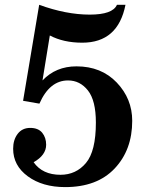

<svg xmlns="http://www.w3.org/2000/svg" viewBox="-20 -762 606 792"><path d="M249 9.8Q155.3 9.8 94.7 -34.7Q34.2 -79.1 34.2 -148.4Q34.2 -185.5 53 -210Q71.8 -234.4 104.5 -234.4Q137.7 -234.4 154.1 -214.4Q170.4 -194.3 170.4 -165Q170.4 -122.1 118.7 -92.8Q155.3 -41 229.5 -41Q293.5 -41 334.5 -89.6Q375.5 -138.2 375.5 -256.3Q375.5 -347.2 342.8 -388.7Q310.1 -430.2 260.7 -430.2Q184.6 -430.2 142.6 -334.5L75.2 -346.2L141.6 -742.2Q252.9 -701.7 350.1 -701.7Q444.8 -701.7 462.4 -742.2H497.6Q466.8 -585.9 319.3 -585.9Q241.7 -585.9 185.5 -615.7L155.3 -430.2Q210.4 -488.3 295.4 -488.3Q397.9 -488.3 461.7 -421.4Q525.4 -354.5 525.4 -263.7Q525.4 -143.6 452.9 -66.9Q380.4 9.8 249 9.8Z"/></svg>

Font: Munson
Style: Bold
Weight: 700
Designer: Paul James MIller
Foundry: High-Logic / Made with FontCreator
Version: Version 2.10;May 5, 2019;FontCreator 11.5.0.2430 64-bit